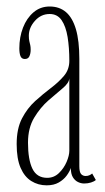

<svg xmlns="http://www.w3.org/2000/svg" viewBox="-20 -546 314 576"><path d="M120 10Q94.5 10 74 -2.8Q53.5 -15.5 41.8 -42.5Q30 -69.5 30 -114Q30 -160 46 -190.8Q62 -221.5 85.5 -242.8Q109 -264 132.5 -281.8Q156 -299.5 172 -318.5Q188 -337.5 188 -363.5Q188 -403 182.8 -435Q177.5 -467 164.8 -485.5Q152 -504 129 -504Q103 -504 84.8 -483.5Q66.5 -463 66.5 -439Q66.5 -429 68 -422.5Q69.5 -416 70.8 -410.5Q72 -405 72 -397Q72 -385.5 68.2 -377.2Q64.5 -369 54.5 -369Q45 -369 41.5 -377.5Q38 -386 38 -401Q38 -434.5 49 -463Q60 -491.5 80.5 -509Q101 -526.5 129 -526.5Q158 -526.5 177.8 -509.8Q197.5 -493 207.8 -458.2Q218 -423.5 218 -369.5V-47.5Q218 -30 223.2 -24Q228.5 -18 237 -18Q243.5 -18 248.8 -20.5Q254 -23 256.5 -25.5L267.5 -6Q262.5 -1.5 253 1.5Q243.5 4.5 232.5 4.5Q223 4.5 213.8 0Q204.5 -4.5 198.5 -14.5Q192.5 -24.5 192.5 -42Q189 -31.5 180 -19.2Q171 -7 156.2 1.5Q141.5 10 120 10ZM121.5 -12.5Q142 -12.5 156.8 -26.8Q171.5 -41 179.8 -60.2Q188 -79.5 188 -94V-311Q187 -297 168 -281.2Q149 -265.5 125 -244.5Q101 -223.5 82.5 -192.8Q64 -162 64 -118Q64 -67.5 77.2 -40Q90.5 -12.5 121.5 -12.5Z"/></svg>

Font: Imbue 48pt Thin
Style: Regular
Weight: 250
Designer: Tyler Finck
Foundry: Etcetera Type Company
Version: Version 1.102